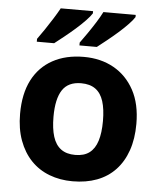

<svg xmlns="http://www.w3.org/2000/svg" viewBox="-54 -813 728 870"><g transform="rotate(5 309.5 -378.0)"><path d="M574 -274Q574 -206 555.5 -153Q537 -100 502.5 -63.5Q468 -27 419 -8.5Q370 10 308 10Q251 10 202.5 -8.5Q154 -27 119 -63.5Q84 -100 64.5 -153Q45 -206 45 -274Q45 -365 77 -427.5Q109 -490 169 -523Q229 -556 311 -556Q388 -556 447 -523Q506 -490 540 -427.5Q574 -365 574 -274ZM197 -274Q197 -220 208.5 -183.5Q220 -147 245 -128.5Q270 -110 310 -110Q350 -110 374.5 -128.5Q399 -147 410.5 -183.5Q422 -220 422 -274Q422 -328 410.5 -364Q399 -400 374 -418Q349 -436 309 -436Q250 -436 223.5 -395.5Q197 -355 197 -274ZM528 -756Q520 -743 501 -723Q482 -703 457 -681Q432 -659 407.5 -639.5Q383 -620 365 -606H286V-619Q300 -638 318 -664Q336 -690 353 -717Q370 -744 381 -766H528ZM334 -756Q326 -743 307 -723Q288 -703 263 -681Q238 -659 213.5 -639.5Q189 -620 171 -606H92V-619Q106 -638 123.5 -664Q141 -690 158 -717Q175 -744 187 -766H334Z"/></g></svg>

Font: Noto Sans Devanagari
Style: Bold
Weight: 700
Version: Version 2.003